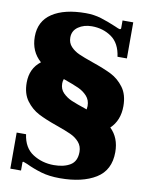

<svg xmlns="http://www.w3.org/2000/svg" viewBox="-105 -831 887 1148"><g transform="rotate(10 338.5 -257.5)"><path d="M639 31Q639 141 557 191.5Q475 242 339 242Q274 242 225 227.5Q176 213 132 192Q110 183 108 183Q106 183 104.5 184Q103 185 103 189V237H38V18H95Q106 99 162.5 135Q219 171 290 171Q351 171 389.5 147.5Q428 124 428 67Q428 32 407 8Q386 -16 354 -30.5Q322 -45 268 -64Q196 -89 152 -112Q108 -135 76.5 -177.5Q45 -220 45 -287Q45 -373 108 -421Q45 -476 45 -566Q45 -660 118.5 -708.5Q192 -757 322 -757Q372 -757 415.5 -743.5Q459 -730 506 -710Q532 -698 537 -698Q545 -698 545 -706V-752H610V-533H553Q542 -614 490.5 -650Q439 -686 371 -686Q323 -686 289 -662.5Q255 -639 255 -598Q255 -565 275.5 -543Q296 -521 326 -507.5Q356 -494 411 -475Q484 -450 529 -427.5Q574 -405 606.5 -361.5Q639 -318 639 -248Q639 -161 584 -109Q639 -56 639 31ZM426 -191Q428 -203 428 -212Q428 -248 406 -272Q384 -296 353 -310Q322 -324 260 -346Q255 -333 255 -319Q255 -284 277.5 -261.5Q300 -239 330 -226Q360 -213 426 -191Z"/></g></svg>

Font: Taviraj Black
Style: Regular
Weight: 900
Designer: Katatrad Team
Foundry: CadsonDemak
Version: Version 1.030